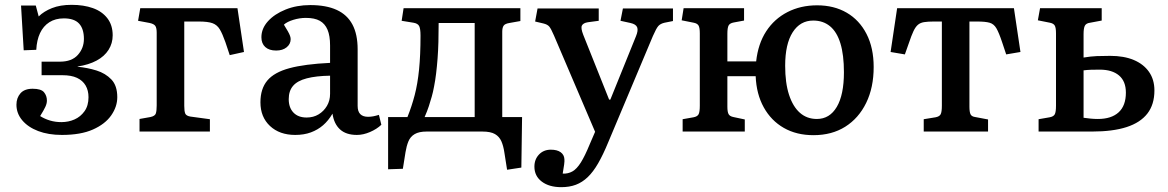

<svg xmlns="http://www.w3.org/2000/svg" viewBox="-20 -544 4829 794"><path d="M236 14Q180 14 138 -2Q96 -18 72 -46.5Q48 -75 48 -111Q48 -139 64.5 -158Q81 -177 115 -177Q150 -177 162 -162.5Q174 -148 174 -128Q174 -116 167.5 -102Q161 -88 146 -64Q165 -52 187 -45.5Q209 -39 234 -39Q263 -39 288 -50Q313 -61 329.5 -84Q346 -107 346 -142Q346 -170 334 -190.5Q322 -211 298.5 -222Q275 -233 238 -233H152V-289H228Q277 -289 302 -317Q327 -345 327 -383Q327 -425 307 -446.5Q287 -468 244 -468Q209 -468 184 -452Q159 -436 145.5 -407Q132 -378 130 -338L78 -336L67 -521H128L140 -476Q161 -497 195 -510.5Q229 -524 276 -524Q326 -524 364 -510.5Q402 -497 424 -468.5Q446 -440 446 -398Q446 -365 429 -338Q412 -311 379.5 -293.5Q347 -276 301 -269V-268Q342 -264 379 -252.5Q416 -241 440.5 -215.5Q465 -190 465 -142Q465 -103 440 -67Q415 -31 364.5 -8.5Q314 14 236 14Z M557 0V-52L602 -60Q621 -64 624.5 -75Q628 -86 628 -108V-409Q628 -428 622.5 -436.5Q617 -445 599 -449L551 -458L560 -510H962L989 -329L930 -316L912 -370Q900 -404 889 -422.5Q878 -441 859 -448Q840 -455 802 -455H742V-106Q742 -84 746 -74.5Q750 -65 767 -62L848 -51V0Z M1201 14Q1136 14 1096.5 -23Q1057 -60 1057 -121Q1057 -177 1085.5 -211Q1114 -245 1177 -262Q1240 -279 1345 -284V-356Q1345 -396 1334.5 -421Q1324 -446 1302.5 -458Q1281 -470 1245 -470Q1219 -470 1193 -462Q1167 -454 1154 -442Q1164 -426 1170.5 -414.5Q1177 -403 1179.5 -395.5Q1182 -388 1182 -382Q1182 -362 1165.5 -348.5Q1149 -335 1122 -335Q1093 -335 1077 -349.5Q1061 -364 1061 -390Q1061 -426 1088 -456Q1115 -486 1161 -504.5Q1207 -523 1263 -523Q1329 -523 1372.5 -503Q1416 -483 1437.5 -442.5Q1459 -402 1459 -340V-106Q1459 -83 1470 -72Q1481 -61 1502 -61Q1513 -61 1523.5 -63Q1534 -65 1547 -69L1557 -28Q1538 -10 1510 2Q1482 14 1456 14Q1411 14 1386 -9Q1361 -32 1355 -74Q1338 -45 1316 -26Q1294 -7 1265.5 3.5Q1237 14 1201 14ZM1248 -58Q1276 -58 1297.5 -71Q1319 -84 1332 -106Q1345 -128 1345 -156V-231Q1287 -230 1248.5 -220Q1210 -210 1192 -189Q1174 -168 1174 -134Q1174 -99 1193.5 -78.5Q1213 -58 1248 -58Z M2077 158 2066 88Q2062 60 2053.5 40.5Q2045 21 2027 10.5Q2009 0 1975 0H1744Q1713 0 1695 10.5Q1677 21 1669 40.5Q1661 60 1657 85L1646 154L1585 156V-60H1665Q1683 -105 1695 -151Q1707 -197 1713 -256.5Q1719 -316 1719 -397Q1719 -425 1713.5 -436Q1708 -447 1690 -450L1641 -458L1649 -510H2132V-457L2087 -449Q2068 -446 2062.5 -437.5Q2057 -429 2057 -413V-60H2139L2136 149ZM1736 -60H1943V-449H1794Q1794 -407 1793 -370.5Q1792 -334 1789.5 -301.5Q1787 -269 1783.5 -240Q1780 -211 1775 -186Q1771 -164 1765.5 -144.5Q1760 -125 1753.5 -105Q1747 -85 1736 -60Z M2301 230Q2251 230 2220.5 207Q2190 184 2190 145Q2190 115 2209 95Q2228 75 2258 75Q2284 75 2298.5 85.5Q2313 96 2314 114Q2315 121 2313 136Q2311 151 2307 174Q2329 175 2347 165Q2365 155 2382 128Q2399 101 2419 52L2441 1L2271 -397Q2259 -425 2251.5 -434Q2244 -443 2227 -447L2193 -455L2203 -509H2456V-458L2411 -452Q2392 -449 2386.5 -438.5Q2381 -428 2392 -400L2499 -132H2504L2610 -394Q2620 -418 2615 -431Q2610 -444 2587 -449L2546 -458L2556 -509H2763V-457L2728 -450Q2711 -446 2702.5 -436.5Q2694 -427 2680 -395L2495 45Q2474 96 2453.5 131.5Q2433 167 2410.5 188.5Q2388 210 2361.5 220Q2335 230 2301 230Z M3344 15Q3274 15 3221.5 -15Q3169 -45 3138.5 -100Q3108 -155 3105 -229H2988V-103Q2988 -81 2993 -72Q2998 -63 3013 -60L3060 -50V0H2803V-51L2848 -59Q2864 -62 2869 -71.5Q2874 -81 2874 -107V-406Q2874 -429 2869 -438Q2864 -447 2849 -450L2799 -460L2807 -510H3057V-459L3014 -451Q2998 -448 2993 -438.5Q2988 -429 2988 -404V-290H3107Q3115 -363 3148.5 -414.5Q3182 -466 3236.5 -494Q3291 -522 3359 -522Q3429 -522 3481.5 -491.5Q3534 -461 3563.5 -403.5Q3593 -346 3593 -267Q3593 -182 3562 -118.5Q3531 -55 3475.5 -20Q3420 15 3344 15ZM3358 -52Q3411 -52 3440.5 -102Q3470 -152 3470 -245Q3470 -317 3455.5 -364.5Q3441 -412 3412.5 -435.5Q3384 -459 3343 -459Q3289 -459 3258 -410.5Q3227 -362 3227 -272Q3227 -201 3243 -152Q3259 -103 3288 -77.5Q3317 -52 3358 -52Z M3800 0V-51L3849 -59Q3865 -62 3870 -71.5Q3875 -81 3875 -107V-455H3842Q3817 -455 3801.5 -452.5Q3786 -450 3776 -441.5Q3766 -433 3757.5 -415Q3749 -397 3739 -367L3722 -319L3663 -329L3690 -510H4173L4200 -329L4141 -319L4124 -370Q4111 -409 4100.5 -427Q4090 -445 4072.5 -450Q4055 -455 4021 -455H3989V-103Q3989 -81 3993.5 -71.5Q3998 -62 4013 -60L4066 -50V0Z M4275 0V-51L4321 -59Q4337 -62 4342 -71.5Q4347 -81 4347 -107V-406Q4347 -429 4342 -438Q4337 -447 4322 -450L4272 -460L4281 -510H4536V-459L4488 -450Q4472 -448 4466.5 -438Q4461 -428 4461 -403V-306Q4491 -311 4515.5 -312Q4540 -313 4571 -313Q4628 -313 4668.5 -296Q4709 -279 4731.5 -247Q4754 -215 4754 -170Q4754 -112 4725 -74.5Q4696 -37 4639 -18.5Q4582 0 4496 0ZM4520 -52Q4576 -52 4606 -79.5Q4636 -107 4636 -161Q4636 -208 4607.5 -232Q4579 -256 4528 -256Q4507 -256 4491.5 -255.5Q4476 -255 4461 -253V-57Q4475 -55 4490 -53.5Q4505 -52 4520 -52Z"/></svg>

Font: Literata 18pt Medium
Style: Regular
Weight: 500
Designer: Latin by Veronika Burian and Jose Scaglione. Greek by Irene Vlachou. Cyrillic by Vera Evstafieva.
Foundry: TypeTogether
Version: Version 3.103;gftools[0.9.29]